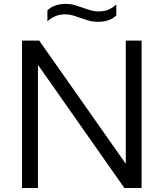

<svg xmlns="http://www.w3.org/2000/svg" viewBox="-20 -944 822 964"><path d="M90.5 0V-740H177L611.5 -121.5V-740H691V0H604.5L170.5 -618.5V0ZM472 -834.5Q447 -834.5 425.2 -840.8Q403.5 -847 383 -854.5Q364.5 -861 346.2 -866.5Q328 -872 308.5 -872Q280 -872 259 -863.2Q238 -854.5 218 -837V-892Q251.5 -924.5 310 -924.5Q335 -924.5 356.8 -918Q378.5 -911.5 399 -904Q417.5 -897.5 435.8 -892Q454 -886.5 473.5 -886.5Q502 -886.5 523 -895Q544 -903.5 564 -921.5V-866.5Q531 -834.5 472 -834.5Z"/></svg>

Font: Encode Sans SemiExpanded SemiExpanded
Style: Regular
Weight: 400
Width: 6
Designer: Multiple Designers
Foundry: Impallari Type
Version: Version 3.000; ttfautohint (v1.8.3) -l 8 -r 50 -G 200 -x 14 